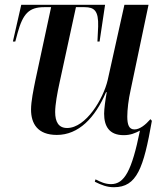

<svg xmlns="http://www.w3.org/2000/svg" viewBox="-20 -556 676 804"><path d="M457 228C553 228 581 149 616 -50L610 -57C589 -33 565 -14 543 -14C520 -14 513 -34 513 -68C513 -96 518 -140 527 -179L602 -536H501L431 -221C413 -143 340 -20 261 -20C225 -20 211 -46 211 -87C211 -118 220 -167 229 -208L298 -526H334C375 -526 393 -511 391 -445L388 -382H397L420 -536H69L34 -382H44L54 -419C76 -498 101 -526 165 -526H194L128 -219C120 -179 110 -132 110 -97C110 -39 137 9 218 9C309 9 378 -62 424 -170H427C421 -137 416 -99 416 -80C416 -29 436 10 498 10C526 10 545 2 566 -9C532 159 501 215 445 215C421 215 401 206 380 195L377 205C405 219 428 228 457 228Z"/></svg>

Font: Noto Serif Display Condensed Medium
Style: Italic
Weight: 500
Width: 3
Italic angle: -12°
Designer: Monotype Design Team
Foundry: Monotype Imaging Inc.
Version: Version 2.009